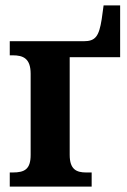

<svg xmlns="http://www.w3.org/2000/svg" viewBox="-20 -688 469 708"><path d="M16 0H318V-52H298C262 -52 237 -63 237 -117V-477H423V-668H362L355 -617C345 -554 332 -536 289 -536H16V-484H27C65 -484 93 -473 93 -416V-117C93 -64 71 -52 27 -52H16Z"/></svg>

Font: Noto Serif SemiCondensed
Style: Bold
Weight: 700
Width: 4
Designer: Monotype Design Team
Foundry: Monotype Imaging Inc.
Version: Version 2.015